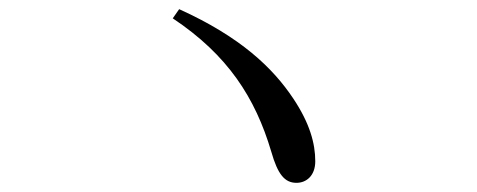

<svg xmlns="http://www.w3.org/2000/svg" viewBox="-20 -568 1040 419"><path d="M357 -528C477 -448 537 -355 572 -237C586 -188 601 -169 627 -169C649 -169 668 -185 668 -216C668 -255 656 -299 620 -353C576 -419 506 -487 371 -548Z"/></svg>

Font: Source Han Serif K
Style: Regular
Weight: 400
Designer: Ryoko NISHIZUKA 西塚涼子 (kana & ideographs); Frank Grießhammer (Latin, Greek & Cyrillic); Wenlong ZHANG 张文龙 (bopomofo); San
Foundry: Adobe Systems Incorporated
Version: Version 1.001;PS 1.001;hotconv 16.6.54;makeotf.lib2.5.65590